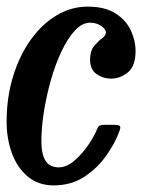

<svg xmlns="http://www.w3.org/2000/svg" viewBox="-22 -550 430 580"><path d="M387.5 -396Q387.5 -350.5 364.5 -331.5Q341.5 -312.5 313 -312.5Q289.5 -312.5 269.8 -326.2Q250 -340 250 -370.5Q250.5 -397 262.5 -411.2Q274.5 -425.5 286.2 -434.2Q298 -443 298 -452.5Q298 -461.5 283.8 -471.5Q269.5 -481.5 250 -481.5Q226 -481.5 204 -457.5Q182 -433.5 163.5 -394.2Q145 -355 131.5 -307.2Q118 -259.5 110.5 -211.5Q103 -163.5 103 -123Q103 -85.5 115.2 -65Q127.5 -44.5 155.5 -44.5Q179 -44.5 202.5 -64.5Q226 -84.5 244.5 -111.8Q263 -139 271.5 -160.5Q274.5 -168 278.8 -170.5Q283 -173 295 -173H320Q335 -173 339.2 -170Q343.5 -167 339.5 -156Q327 -120 300.2 -81.5Q273.5 -43 233.5 -16.5Q193.5 10 140.5 10Q93.5 10 61.8 -16.8Q30 -43.5 14 -87.2Q-2 -131 -2 -182Q-2 -256 17.5 -319.2Q37 -382.5 70.8 -429.8Q104.5 -477 148.8 -503.5Q193 -530 242.5 -530Q294.5 -530 326.5 -509.8Q358.5 -489.5 373 -458.5Q387.5 -427.5 387.5 -396Z"/></svg>

Font: Besley* Condensed Medium
Style: Italic
Weight: 500
Width: 3
Italic angle: -13°
Designer: Owen Earl
Foundry: indestructible type*
Version: Version 3.000; ttfautohint (v1.8.3)